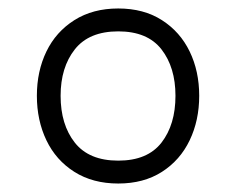

<svg xmlns="http://www.w3.org/2000/svg" viewBox="-20 -708 557 453"><path d="M67 -482Q67 -540 89.5 -586.5Q112 -633 155.5 -660.5Q199 -688 259 -688Q319 -688 362 -660.5Q405 -633 427.5 -586.5Q450 -540 450 -482Q450 -424 427.5 -377Q405 -330 362 -302.5Q319 -275 259 -275Q199 -275 155.5 -302.5Q112 -330 89.5 -377Q67 -424 67 -482ZM394 -482Q394 -549 361 -591.5Q328 -634 259 -634Q190 -634 156.5 -591.5Q123 -549 123 -482Q123 -414 156.5 -371.5Q190 -329 259 -329Q328 -329 361 -371.5Q394 -414 394 -482Z"/></svg>

Font: Biryani UltraLight
Style: Regular
Weight: 250
Designer: Dan Reynolds and Mathieu Réguer
Foundry: Dan Reynolds and Mathieu Réguer
Version: Version 1.003; ttfautohint (v1.1) -l 5 -r 5 -G 72 -x 0 -D la